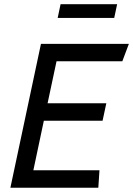

<svg xmlns="http://www.w3.org/2000/svg" viewBox="-20 -882 625 902"><path d="M441.9 0H28.8L172.4 -675.8H585.4L554.7 -594.2H245.6L203.6 -397H479.5L461.9 -314.9H186L136.7 -82H447.3ZM516.6 -797.9H251L264.6 -862.3H530.3Z"/></svg>

Font: Cadman
Style: Italic
Weight: 400
Italic angle: -12°
Designer: Paul James MIller
Foundry: High-Logic / Made with FontCreator
Version: Version 2.114;March 28, 2021;FontCreator 13.0.0.2683 64-bit